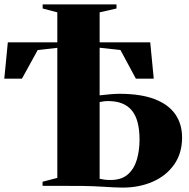

<svg xmlns="http://www.w3.org/2000/svg" viewBox="-22 -843 856 871"><path d="M534 8Q513.5 8 492 6.8Q470.5 5.5 448 4.2Q425.5 3 401.2 1.8Q377 0.5 351.5 0.5L171 0V-18.5L238 -36V-626L149 -616L77.5 -486H-2.5L13.5 -651H238V-787L171.5 -804.5V-823H506.5V-804.5L430 -787V-651H659.5L675.5 -486H594.5L524.5 -616L430 -626.5V-410.5Q450.5 -413 476.2 -415.2Q502 -417.5 519.5 -417.5Q616 -417.5 679 -393.5Q742 -369.5 773 -325Q804 -280.5 804 -219Q804 -147.5 768 -96.5Q732 -45.5 671 -18.8Q610 8 534 8ZM479.5 -26.5Q529 -26.5 557.8 -51.8Q586.5 -77 598.8 -118.8Q611 -160.5 611 -210Q611 -299.5 576 -342Q541 -384.5 468.5 -384.5Q457.5 -384.5 447.8 -383.2Q438 -382 430 -380V-32Q440 -29.5 452 -28Q464 -26.5 479.5 -26.5Z"/></svg>

Font: Merriweather 144pt Black
Style: Regular
Weight: 900
Version: Version 2.100